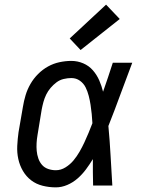

<svg xmlns="http://www.w3.org/2000/svg" viewBox="-20 -801 640 829"><path d="M221 8Q192 8 164 1Q136 -6 114.5 -22.5Q93 -39 79 -63Q65 -87 59 -114.5Q53 -142 54.5 -171.5Q56 -201 60 -230L79 -340Q83 -365 90.5 -390Q98 -415 111.5 -438.5Q125 -462 144.5 -481.5Q164 -501 187.5 -514Q211 -527 237 -532.5Q263 -538 288 -538Q315 -538 339.5 -527.5Q364 -517 381 -497.5Q398 -478 408.5 -454Q419 -430 425 -405Q436 -436 446.5 -467.5Q457 -499 467 -530H551Q525 -462 500 -393.5Q475 -325 448 -257Q454 -193 457.5 -128.5Q461 -64 465 0H382Q381 -29 381 -57.5Q381 -86 381 -114Q367 -91 351 -69.5Q335 -48 315 -30.5Q295 -13 270.5 -2.5Q246 8 221 8ZM221 -66Q243 -66 263 -78.5Q283 -91 297.5 -108.5Q312 -126 323.5 -146Q335 -166 344.5 -186.5Q354 -207 362.5 -227.5Q371 -248 379 -269Q378 -289 376 -309Q374 -329 371 -348.5Q368 -368 363 -387.5Q358 -407 349.5 -424Q341 -441 325 -452.5Q309 -464 288 -464Q272 -464 255 -460Q238 -456 224 -445.5Q210 -435 198.5 -421.5Q187 -408 179.5 -392.5Q172 -377 167.5 -360.5Q163 -344 160 -328L142 -218Q139 -201 138 -183.5Q137 -166 138.5 -149.5Q140 -133 145.5 -117Q151 -101 161.5 -89Q172 -77 188 -71.5Q204 -66 221 -66ZM328 -585 281 -635 438 -781 497 -719Z"/></svg>

Font: Iosevka Curly Slab Extended
Style: Italic
Weight: 400
Width: 7
Italic angle: -9°
Monospace: yes
Designer: Belleve Invis
Foundry: Belleve Invis
Version: Version 11.1.0; ttfautohint (v1.8.3)